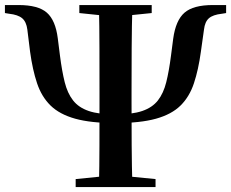

<svg xmlns="http://www.w3.org/2000/svg" viewBox="-26 -761 940 781"><path d="M444.3 -260.4Q343.9 -260.4 280.1 -278.1Q216.3 -295.9 179.6 -331.8Q143 -367.7 124.7 -422.5Q106.4 -477.2 96.4 -550.5L85.2 -640.8Q81.2 -672.3 64.3 -686.7Q47.4 -701.1 11 -705.1L-6 -707.9V-740.5H49.2Q129.3 -740.5 164.6 -709.5Q199.8 -678.5 209 -605.4L218 -534.2Q226 -471.8 237.2 -426.8Q248.4 -381.8 271.2 -352.6Q293.9 -323.5 335 -309.5Q376.1 -295.5 444.3 -295.5Q511.4 -295.5 552.5 -309.5Q593.6 -323.5 616.4 -352.6Q639.1 -381.8 650.3 -426.8Q661.5 -471.8 669.5 -534.2L678.5 -603.4Q688.7 -678.5 724.6 -709.5Q760.5 -740.5 839.7 -740.5H893.8V-707.9L876.5 -705.1Q840.1 -701.1 823.7 -686.7Q807.4 -672.3 803.8 -640.8L791.1 -550.5Q781.1 -477.2 762.9 -422.5Q744.8 -367.7 708.5 -331.8Q672.2 -295.9 608.4 -278.1Q544.6 -260.4 444.3 -260.4ZM376.4 0Q378.4 -85.2 378.5 -168.5Q378.7 -251.8 378.7 -339.7V-387.2Q378.7 -473.9 378.5 -564Q378.4 -654.1 376.4 -740.5H512.6Q510.1 -655.6 509.6 -565.2Q509.1 -474.9 509.1 -387.2V-340.4Q509.1 -253.8 509.6 -170.2Q510.1 -86.6 512.6 0ZM281.8 0V-32.6L429.1 -47.3H456.6L606.7 -32.6V0ZM296.7 -707.9V-740.5H591.1V-707.9L456.6 -694.2H429.1Z"/></svg>

Font: Source Han Serif JP VF
Style: Regular
Weight: 250
Designer: Ryoko NISHIZUKA 西塚涼子 (kana & ideographs); Frank Grießhammer (Latin, Greek & Cyrillic); Wenlong ZHANG 张文龙 (bopomofo); San
Foundry: Adobe
Version: Version 2.001;hotconv 1.1.0;makeotfexe 2.6.0